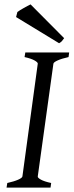

<svg xmlns="http://www.w3.org/2000/svg" viewBox="-20 -854 335 874"><path d="M292 -594.2Q261.2 -587.4 242.7 -579.1Q224.1 -570.8 223.1 -564L151.9 -50.8Q150.9 -44.9 166 -36.4Q181.2 -27.8 212.9 -21L210 0H9.8L13.2 -21Q43.9 -27.8 62.3 -35.9Q80.6 -43.9 82 -50.8L151.9 -564Q152.8 -569.8 137.7 -578.6Q122.6 -587.4 91.8 -594.2L95.2 -615.2H294.9ZM272 -680.2Q265.1 -670.4 261 -666Q256.8 -661.6 249 -657.2L53.2 -776.4L59.1 -799.3Q63.5 -802.7 71.3 -807.6Q79.1 -812.5 87.9 -817.4Q96.7 -822.3 105 -826.7Q113.3 -831.1 119.1 -834Z"/></svg>

Font: Gentium Plus
Style: Italic
Weight: 400
Italic angle: -8°
Designer: J. Victor Gaultney, Annie Olsen, Iska Routamaa
Foundry: SIL International
Version: Version 1.510